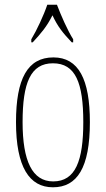

<svg xmlns="http://www.w3.org/2000/svg" viewBox="-20 -786 450 816"><path d="M113 -619V-606H119C155 -645 179 -673 203 -721C225 -673 248 -645 285 -606H291V-619C267 -657 239 -721 222 -766H181C166 -721 136 -657 113 -619ZM205 10C308 10 362 -73 362 -267C362 -449 314 -542 207 -542C97 -542 48 -451 48 -267C48 -76 105 10 205 10ZM206 -15C117 -15 76 -102 76 -267C76 -434 110 -517 205 -517C301 -517 334 -434 334 -267C334 -103 301 -15 206 -15Z"/></svg>

Font: Noto Serif Armenian ExtraCondensed Thin
Style: Regular
Weight: 100
Width: 2
Designer: Monotype Design Team
Foundry: Monotype Imaging Inc.
Version: Version 2.008